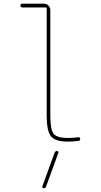

<svg xmlns="http://www.w3.org/2000/svg" viewBox="-20 -750 540 1030"><path d="M272.5 70.3Q275.4 60.5 286.1 59.6Q290 59.6 292 63Q293.9 66.4 293 70.3L227.5 250Q224.6 259.8 213.9 259.8Q210 259.8 208 256.8Q206.1 253.9 207 250ZM99.6 -710Q89.8 -710 89.8 -720.2Q89.8 -730.5 99.6 -730.5H214.8Q229.5 -730.5 239.7 -720.2Q250 -710 250 -695.3V-129.9Q250 -52.7 268.6 -31.2Q287.1 -9.8 345.7 -9.8Q367.2 -9.8 401.4 -13.7Q405.3 -14.6 407.7 -11.7Q410.2 -8.8 410.2 -4.9Q410.2 3.9 400.4 5.9Q364.3 9.8 345.7 9.8Q277.3 9.8 253.9 -18.1Q230.5 -45.9 230.5 -129.9V-705.1Q230.5 -710 224.6 -710Z"/></svg>

Font: Rounded-X Mgen+ 1m thin
Style: Regular
Weight: 100
Designer: [Source Han Sans]
Ryoko NISHIZUKA  (kana & ideographs); Paul D. Hunt (Latin, Greek & Cyrillic); Wenlong ZHANG  (bopomofo
Version: Version 1.059.20150602